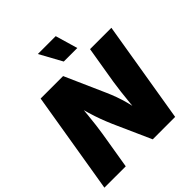

<svg xmlns="http://www.w3.org/2000/svg" viewBox="-249 -1122 1292 1292"><g transform="rotate(-45 397.0 -476.5)"><path d="M0.5 0 121.1 -727.5H335L461.4 -441.9Q476.6 -407.7 489.7 -371.6Q502.9 -335.4 514.4 -292Q525.9 -248.5 535.2 -193.8L515.6 -184.1Q519.5 -223.6 524.7 -275.4Q529.8 -327.1 535.6 -377.2Q541.5 -427.2 546.9 -460.9L591.3 -727.5H794.4L673.8 0H460.4L341.8 -265.6Q323.7 -307.6 309.3 -346.4Q294.9 -385.3 281.7 -429.7Q268.6 -474.1 253.4 -529.8L277.3 -531.7Q272.9 -480.5 267.8 -429.9Q262.7 -379.4 257.6 -336.7Q252.4 -293.9 247.6 -265.6L203.6 0ZM407.2 -793.5 319.8 -952.6H489.7L536.1 -793.5Z"/></g></svg>

Font: Inter 17pt Black
Style: Italic
Weight: 900
Italic angle: -9.3988°
Version: Version 4.001;git-66647c0bb